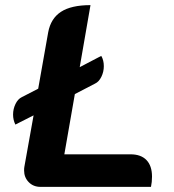

<svg xmlns="http://www.w3.org/2000/svg" viewBox="-20 -729 679 749"><path d="M573 -40Q573 -19 569 0H138Q110 0 92 -18.5Q74 -37 74 -64Q74 -73 75 -78L111 -279L40 -243Q31 -261 31 -282Q31 -304 40.5 -323.5Q50 -343 65 -350L129 -383L168 -603Q178 -657 218 -683Q258 -709 333 -709L291 -467L375 -511Q385 -494 385 -471Q385 -449 375.5 -429.5Q366 -410 351 -403L272 -362L231 -127H489Q530 -127 551.5 -104.5Q573 -82 573 -40Z"/></svg>

Font: K2D ExtraBold
Style: Italic
Weight: 800
Italic angle: -10°
Designer: Katatrad Aksorn Co.,Ltd.
Foundry: Cadson Demak Co.,Ltd.
Version: Version 1.000; ttfautohint (v1.6)